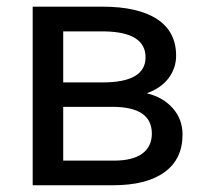

<svg xmlns="http://www.w3.org/2000/svg" viewBox="-20 -548 611 568"><path d="M76.7 0V-528.3H282.7Q388.2 -528.3 444.6 -491.5Q501 -454.6 501 -383.3Q501 -346.7 479 -317.1Q457 -287.6 414.1 -272Q461.9 -260.7 491 -228Q520 -195.3 520 -149.9Q520 -77.1 466.6 -38.6Q413.1 0 315.4 0ZM167 -231.9V-72.8H316.4Q373 -72.8 401.1 -93.8Q429.2 -114.7 429.2 -152.8Q429.2 -231.9 313 -231.9ZM167 -304.2H283.7Q410.6 -304.2 410.6 -378.4Q410.6 -452.6 290.5 -455.1H167Z"/></svg>

Font: Roboto
Style: Regular
Weight: 400
Designer: Google
Version: Version 2.134; 2016; ttfautohint (v1.6)